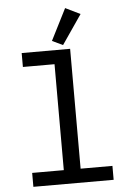

<svg xmlns="http://www.w3.org/2000/svg" viewBox="-63 -1012 725 1058"><g transform="rotate(-5 300.0 -483.0)"><path d="M420 -926 309 -764 250 -792 338 -966ZM78 0V-77H253V-663H78V-740H346V-77H522V0Z"/></g></svg>

Font: IBM Plex Mono Text
Style: Regular
Weight: 450
Designer: Mike Abbink, Paul van der Laan, Pieter van Rosmalen
Foundry: Bold Monday
Version: Version 2.000